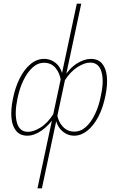

<svg xmlns="http://www.w3.org/2000/svg" viewBox="-20 -731 640 1040"><path d="M183 289 396 -711H420L207 289ZM128 4Q89 4 67.5 -22Q46 -48 42 -93Q38 -138 50 -196Q62 -257 86.5 -306Q111 -355 145 -383.5Q179 -412 219 -412Q258 -412 287 -385Q316 -358 322 -305L310 -294Q303 -338 279.5 -364.5Q256 -391 219 -391Q184 -391 155.5 -364.5Q127 -338 106 -294Q85 -250 74 -194Q58 -117 71.5 -67Q85 -17 132 -17Q162 -17 200 -40.5Q238 -64 271 -116L281 -105Q247 -53 206.5 -24.5Q166 4 128 4ZM382 4Q344 4 314.5 -23.5Q285 -51 278 -104L289 -114Q294 -74 319.5 -46Q345 -18 382 -18Q417 -18 445.5 -43.5Q474 -69 495.5 -114.5Q517 -160 527 -216Q544 -293 529.5 -342.5Q515 -392 468 -392Q439 -392 401 -368.5Q363 -345 329 -293L319 -303Q356 -362 396.5 -387Q437 -412 472 -412Q512 -412 533.5 -386Q555 -360 559 -315Q563 -270 551 -212Q538 -147 512.5 -98.5Q487 -50 453 -23Q419 4 382 4Z"/></svg>

Font: Ysabeau Office Thin
Style: Italic
Weight: 250
Italic angle: -12°
Designer: Christian Thalmann (Catharsis Fonts)
Version: Version 2.001;gftools[0.9.30]; featfreeze: tnum,lnum,ss02